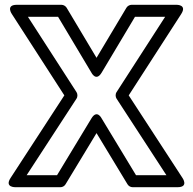

<svg xmlns="http://www.w3.org/2000/svg" viewBox="-20 -756 807 801"><path d="M404.2 -453.2 543.2 -686H669L466.2 -371.6C460.6 -363 461.7 -351.4 466.3 -344.4L674.3 -25H547.5L404.1 -261.9C404.1 -261.9 385 -301.1 361.3 -261.9L217.9 -25H91.1L299.1 -344.4C304.7 -352.9 303.8 -364.5 299.2 -371.6L96.4 -686H222.2L361.2 -453.2C361.2 -453.2 380.6 -413.6 404.2 -453.2ZM382.7 -514.8 257.9 -723.8C254.2 -730 245.6 -736 236.4 -736H50.5C2.3 -736 29.5 -697.4 29.5 -697.4L248.4 -358.1L24.1 -13.6C-2.3 26.8 45 25 45 25H232C240.7 25 248.9 20.4 253.4 12.9L382.7 -200.7L512 12.9C516.5 20.3 524.7 25 533.4 25H720.4C768.7 25 741.3 -13.6 741.3 -13.6L517 -358.1L735.9 -697.4C762 -738 714.9 -736 714.9 -736H529C521.8 -736 512.2 -731.7 507.5 -723.8Z"/></svg>

Font: Asimov
Style: WidOu
Weight: 500
Designer: Google
Version: Version 2.000980; 2014